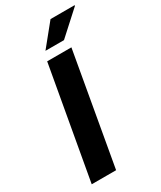

<svg xmlns="http://www.w3.org/2000/svg" viewBox="-217 -948 860 1023"><g transform="rotate(-30 213.5 -436.0)"><path d="M29 0 151 -686H300L179 0ZM171 -739 279 -872H427V-868L285 -739Z"/></g></svg>

Font: Archivo SemiBold
Style: Bold Italic
Weight: 700
Italic angle: -10°
Version: Version 2.001